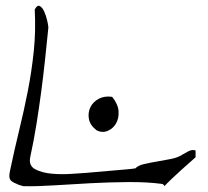

<svg xmlns="http://www.w3.org/2000/svg" viewBox="-20 -641 717 661"><path d="M38.1 -7.8Q19.5 -14.6 14.6 -23.4Q9.8 -32.2 14.6 -53.7Q29.3 -124 45.9 -191.9Q62.5 -259.8 75.7 -327.1Q88.9 -394.5 96.2 -463.9Q103.5 -533.2 99.6 -608.4Q108.4 -625 117.2 -620.1Q126 -615.2 132.3 -601.1Q138.7 -586.9 142.6 -569.8Q146.5 -552.7 146.5 -545.9Q140.6 -488.3 134.8 -433.1Q128.9 -377.9 121.6 -323.2Q114.3 -268.6 105.5 -213.4Q96.7 -158.2 84 -99.6Q78.1 -70.3 101.6 -58.1Q125 -45.9 158.7 -43Q192.4 -40 226.6 -42.5Q260.7 -44.9 277.3 -45.9Q286.1 -46.9 310.1 -48.8Q334 -50.8 360.8 -53.2Q387.7 -55.7 412.1 -57.6Q436.5 -59.6 446.3 -61.5Q455.1 -71.3 476.1 -76.2Q497.1 -81.1 521 -85Q544.9 -88.9 568.8 -93.8Q592.8 -98.6 607.4 -108.4Q615.2 -113.3 628.4 -120.1Q641.6 -127 653.3 -123V-99.6Q649.4 -95.7 635.7 -84Q622.1 -72.3 605.5 -57.1Q588.9 -42 572.3 -26.4Q555.7 -10.7 545.9 0Q545.9 -2 543 -4.9Q540 -7.8 538.1 -7.8Q487.3 -14.6 422.9 -14.2Q358.4 -13.7 293 -10.3Q227.5 -6.8 166.5 -2.9Q105.5 1 60.5 0Q57.6 -1 48.8 -3.4Q40 -5.9 38.1 -7.8ZM312.5 -192.4Q290 -210 286.1 -231.4Q282.2 -252.9 291 -271.5Q299.8 -290 319.8 -300.8Q339.8 -311.5 366.2 -307.6Q386.7 -282.2 388.2 -257.8Q389.6 -233.4 379.4 -215.8Q369.1 -198.2 350.6 -190.4Q332 -182.6 312.5 -192.4Z"/></svg>

Font: Give You Glory
Style: Regular
Weight: 400
Designer: Kimberly Geswein
Foundry: Kimberly Geswein
Version: Version 1.002